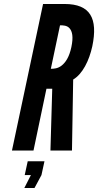

<svg xmlns="http://www.w3.org/2000/svg" viewBox="-20 -755 492 963"><path d="M233 0 242 -310H213L148 0H40L196 -735H304C433 -735 472 -663 443 -523C427 -450 394 -384 347 -356L341 0ZM235 -410C250 -410 270 -411 289 -426C308 -441 327 -467 338 -519C349 -571 342 -598 329 -613C316 -628 296 -628 281 -628ZM188 123 153 188H102L135 123H104L119 54H203Z"/></svg>

Font: League Gothic Italic
Style: Regular
Weight: 400
Designer: Tyler Finck
Foundry: The League of Moveable Type
Version: Version 1.001;PS 001.001;hotconv 1.0.56;makeotf.lib2.0.21325